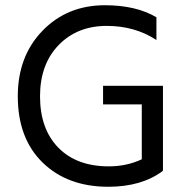

<svg xmlns="http://www.w3.org/2000/svg" viewBox="-20 -706 710 734"><path d="M603 -53Q522 8 394 8Q238 8 143 -84.5Q48 -177 48 -338Q48 -491 142.5 -588.5Q237 -686 381 -686Q500 -686 578 -640V-553Q496 -607 388 -607Q275 -607 204 -533.5Q133 -460 133 -338Q133 -213 203 -141.5Q273 -70 396 -70Q464 -70 522 -97V-307H374V-378H603V-56H602Z"/></svg>

Font: Hind Madurai
Style: Regular
Weight: 400
Designer: Jyotish Sonowal
Foundry: Indian Type Foundry
Version: Version 1.001;PS 1.0;hotconv 1.0.86;makeotf.lib2.5.63406; tt